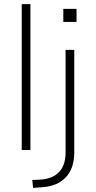

<svg xmlns="http://www.w3.org/2000/svg" viewBox="-20 -725 464 928"><path d="M85 0V-705H127V0ZM339 11Q339 88 298.5 131.5Q258 175 183 180L140 183L136 145L178 143Q237 138 267 105Q297 72 297 12V-484H339ZM286 -682H350V-619H286Z"/></svg>

Font: wassup Sans
Style: Light
Weight: 200
Version: Version 2.001